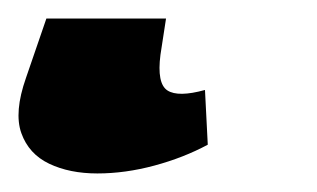

<svg xmlns="http://www.w3.org/2000/svg" viewBox="-63 16 342 207"><path d="M-13 36H116L110 75Q106 106 117.5 113.5Q129 121 158 113L161 172Q135 186 103.5 194.5Q72 203 42 203Q12 203 -10 192.5Q-32 182 -40 159.5Q-48 137 -35 100Z"/></svg>

Font: Piazzolla SC Black
Style: Italic
Weight: 900
Italic angle: -11.3°
Designer: Juan Pablo del Peral
Foundry: Huerta Tipografica
Version: Version 1.330